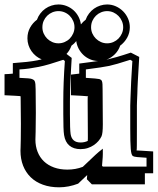

<svg xmlns="http://www.w3.org/2000/svg" viewBox="-60 -735 696 847"><path d="M276.4 -553.7Q268.1 -542.5 255.4 -533.7Q247.6 -512.2 233.4 -497.1L256.3 -479.5Q254.9 -455.1 253.4 -429.7Q252 -404.3 250.7 -379.6Q249.5 -355 249 -331.3Q248.5 -307.6 248.5 -287.1V-232.4Q248.5 -163.6 251.5 -143.6Q257.3 -106.4 295.4 -106.4Q312.5 -106.4 327.1 -113.3Q327.6 -118.2 327.6 -124Q327.6 -129.9 327.6 -137.2L326.7 -290Q326.7 -302.7 326.9 -306.4Q327.1 -310.1 329.6 -310.1Q320.8 -311 301.5 -312.3Q282.2 -313.5 252.9 -314.9V-405.8Q272.9 -408.2 289.6 -410.2V-454.6Q314.9 -458 335.7 -460.7Q356.4 -463.4 372.6 -465.8Q354 -466.3 337.4 -473.4Q320.8 -480.5 308.1 -492.4Q295.4 -504.4 287.1 -520Q278.8 -535.6 276.4 -553.7ZM197.8 -715.3Q216.8 -715.3 233.9 -708.5Q251 -701.7 264.2 -689.9Q277.3 -678.2 285.9 -662.1Q294.4 -646 296.9 -627.4Q306.6 -639.6 317.9 -647.9Q323.2 -663.1 332.8 -675.5Q342.3 -688 354.7 -696.8Q367.2 -705.6 382.1 -710.4Q397 -715.3 412.6 -715.3Q433.1 -715.3 451.4 -707Q469.7 -698.7 483.4 -684.8Q497.1 -670.9 504.9 -652.8Q512.7 -634.8 512.7 -614.7Q512.7 -589.8 501 -568.8Q489.3 -547.9 470.2 -533.7Q462.9 -512.2 447 -496.1Q431.2 -480 409.7 -471.7Q411.6 -472.2 412.8 -472.4Q414.1 -472.7 415.5 -473.1Q429.2 -476.1 454.8 -483.4Q480.5 -490.7 517.1 -502.9L554.2 -483.9L547.9 -374.5Q546.9 -358.9 546.6 -346.4Q546.4 -334 545.9 -322.8Q544.9 -300.8 544.4 -286.9Q543.9 -272.9 543.9 -269V-168.9Q543.9 -116.7 543.7 -94.5Q543.5 -72.3 542.5 -71.3Q543.5 -71.3 562.7 -70.3Q582 -69.3 615.7 -66.9V29.3H579.1V78.1H345.2L323.2 55.7L324.7 37.1L284.7 75.2Q242.2 91.3 200.7 91.3Q161.1 91.3 129.4 79.8Q97.7 68.4 75.7 47.1Q53.7 25.9 42 -3.9Q30.3 -33.7 30.3 -70.3Q30.3 -71.8 30.5 -75Q30.8 -78.1 30.8 -82.5Q31.2 -95.2 31.7 -121.1Q32.2 -147 32.2 -189L31.2 -292Q31.2 -301.8 31 -305.9Q30.8 -310.1 30.3 -311Q24.9 -312 7.3 -312.5Q-10.3 -313 -40 -314.9V-407.7Q-30.3 -408.2 -21 -408.7Q-11.7 -409.2 -3.4 -410.2V-456.5Q31.7 -459 57.9 -461.9Q84 -464.8 104.5 -468.8Q112.8 -470.2 124 -473.1Q110.4 -478.5 98.9 -487.8Q87.4 -497.1 78.9 -509.3Q70.3 -521.5 65.7 -535.9Q61 -550.3 61 -565.9Q61 -592.3 72.8 -613.3Q84.5 -634.3 103 -647.9Q108.4 -663.1 117.9 -675.5Q127.4 -688 139.9 -696.8Q152.3 -705.6 167.2 -710.4Q182.1 -715.3 197.8 -715.3ZM412.6 -686Q398.9 -686 386 -680.7Q373 -675.3 363.3 -665.8Q353.5 -656.2 347.7 -643.3Q341.8 -630.4 341.8 -614.7Q341.8 -600.1 347.4 -587.4Q353 -574.7 362.8 -564.9Q372.6 -555.2 385.3 -549.6Q397.9 -543.9 412.6 -543.9Q427.2 -543.9 440.2 -549.6Q453.1 -555.2 462.6 -564.9Q472.2 -574.7 477.8 -587.6Q483.4 -600.6 483.4 -614.7Q483.4 -628.9 477.8 -641.8Q472.2 -654.8 462.6 -664.6Q453.1 -674.3 440.2 -680.2Q427.2 -686 412.6 -686ZM197.8 -686Q184.1 -686 171.1 -680.7Q158.2 -675.3 148.4 -665.8Q138.7 -656.2 132.8 -643.3Q127 -630.4 127 -614.7Q127 -600.1 132.6 -587.4Q138.2 -574.7 147.9 -564.9Q157.7 -555.2 170.4 -549.6Q183.1 -543.9 197.8 -543.9Q212.4 -543.9 225.3 -549.6Q238.3 -555.2 247.8 -564.9Q257.3 -574.7 262.9 -587.6Q268.6 -600.6 268.6 -614.7Q268.6 -629.4 262.9 -642.3Q257.3 -655.3 247.8 -665Q238.3 -674.8 225.3 -680.4Q212.4 -686 197.8 -686ZM25.9 -391.6Q49.8 -390.6 63.7 -389.4Q77.6 -388.2 81.5 -386.2Q85.4 -384.3 88.4 -382.6Q91.3 -380.9 93.3 -376.5Q95.2 -372.1 96.2 -363.8Q97.2 -355.5 97.2 -340.8L98.1 -237.8Q98.1 -181.6 97.2 -153.6Q96.2 -125.5 96.2 -119.1Q96.2 -89.4 106 -64.9Q115.7 -40.5 133.8 -23.2Q151.9 -5.9 178.2 3.7Q204.6 13.2 237.3 13.2Q273.4 13.2 305.2 1L360.4 -51.3Q367.2 -58.1 375.5 -64.7Q383.8 -71.3 393.6 -79.1Q393.6 -64.9 393.6 -55.7Q393.6 -46.4 393.1 -41.5L390.1 -3.9L393.6 0H485.8H586.4V-39.1Q561.5 -40.5 546.1 -42Q530.8 -43.5 526.4 -46.4Q522.5 -48.8 520.3 -56.2Q518.1 -63.5 516.8 -77.9Q515.6 -92.3 515.1 -114.5Q514.6 -136.7 514.6 -168.9V-269Q514.6 -274.4 515.6 -300.8Q516.6 -327.1 518.6 -376L523.9 -465.8L514.6 -471.2Q481.9 -460.4 458.7 -453.9Q435.5 -447.3 421.9 -444.3Q408.2 -441.4 382.6 -437.5Q356.9 -433.6 318.8 -428.7V-391.6Q344.2 -390.1 358.9 -388.7Q373.5 -387.2 378.4 -386.2Q382.8 -384.8 385.5 -382.8Q388.2 -380.9 389.9 -376.2Q391.6 -371.6 392.1 -362.8Q392.6 -354 392.6 -338.9L393.6 -186Q393.6 -146 387.7 -133.3Q382.8 -123 374.3 -113Q365.7 -103 354 -95Q342.3 -86.9 327.4 -82Q312.5 -77.1 295.4 -77.1Q264.6 -77.1 246.1 -92.8Q227.5 -108.4 222.7 -139.2Q220.7 -150.9 220 -174.1Q219.2 -197.3 219.2 -232.4V-287.1Q219.2 -328.6 220.9 -372.8Q222.7 -417 226.1 -465.8L219.2 -471.2Q185.5 -460 158.9 -452.1Q132.3 -444.3 110.4 -439.9Q88.4 -435.5 67.6 -432.6Q46.9 -429.7 25.9 -428.7Z"/></svg>

Font: XB Kayhan Sayeh
Style: Regular
Weight: 700
Designer: Behnam
Foundry: Irmug
Version: Version 7.300 2009